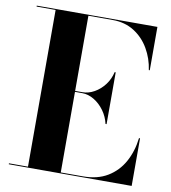

<svg xmlns="http://www.w3.org/2000/svg" viewBox="-84 -822 795 894"><g transform="rotate(10 314.0 -375.0)"><path d="M428.5 -263Q421 -296.5 400.8 -324.5Q380.5 -352.5 353 -369Q325.5 -385.5 297 -385.5H262.5V-4.5H367Q435.5 -4.5 483.2 -33.2Q531 -62 558.5 -111.8Q586 -161.5 593.5 -225H598.5V0H17.5V-4.5H107.5V-745.5H17.5V-750H588V-545H583.5Q576 -598.5 549.5 -644.2Q523 -690 479.2 -717.8Q435.5 -745.5 377 -745.5H262.5V-390H297Q325.5 -390 353 -405.5Q380.5 -421 400.8 -447.8Q421 -474.5 428.5 -508H433.5V-263Z"/></g></svg>

Font: Bodoni* 36pt
Style: Bold
Weight: 700
Version: Version 2.3